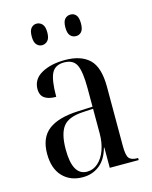

<svg xmlns="http://www.w3.org/2000/svg" viewBox="-114 -820 714 904"><g transform="rotate(-15 243.0 -367.5)"><path d="M177 10Q116 10 79 -29Q42 -68 42 -140Q42 -218 90 -255Q138 -292 236 -296L306 -299V-389Q306 -469 290.5 -502Q275 -535 230 -535Q186 -535 169.5 -502Q153 -469 153 -388Q77 -388 77 -445Q77 -494 122.5 -519.5Q168 -545 237 -545Q315 -545 355.5 -506Q396 -467 396 -372V-83Q396 -38 407 -24Q418 -10 448 -10H451V0H310V-99H308Q293 -44 258.5 -17Q224 10 177 10ZM203 -10Q233 -10 256.5 -31Q280 -52 293 -88Q306 -124 306 -168V-289L255 -286Q184 -282 158 -247Q132 -212 132 -137Q132 -10 203 -10ZM318 -640Q301 -640 290 -652Q279 -664 279 -692Q279 -721 290 -733Q301 -745 318 -745Q334 -745 344.5 -733Q355 -721 355 -692Q355 -664 344.5 -652Q334 -640 318 -640ZM152 -640Q137 -640 126 -652Q115 -664 115 -692Q115 -721 126 -733Q137 -745 152 -745Q168 -745 179.5 -733Q191 -721 191 -692Q191 -664 179.5 -652Q168 -640 152 -640Z"/></g></svg>

Font: Noto Serif Display Condensed
Style: Regular
Weight: 400
Width: 3
Designer: Monotype Design Team
Foundry: Monotype Imaging Inc.
Version: Version 2.009